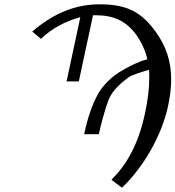

<svg xmlns="http://www.w3.org/2000/svg" viewBox="-20 -718 817 894"><path d="M499 119C499 120 548 156 548 156C651 58 734 -91 762 -222C772 -268 777 -309 777 -348C777 -433 753 -504 705 -570C639 -661 573 -698 444 -698C334 -698 231 -658 130 -571C131 -571 171 -537 171 -537C219 -585 289 -621 354 -638L290 -339H347L413 -647H426C507 -647 565 -622 613 -558C639 -521 657 -483 666 -442C625 -432 569 -403 534 -381C500 -359 462 -324 439 -285C409 -232 387 -167 372 -93H440C452 -147 471 -216 486 -254C506 -303 551 -337 580 -359C590 -367 642 -384 674 -393C675 -381 675 -368 675 -356C675 -305 668 -250 655 -190C623 -40 567 51 499 119Z"/></svg>

Font: Libertinus Serif
Style: Italic
Weight: 400
Italic angle: -12°
Designer: Philipp H. Poll, Khaled Hosny
Foundry: Caleb Maclennan
Version: Version 7.050;RELEASE